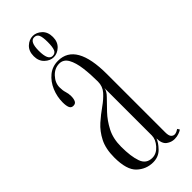

<svg xmlns="http://www.w3.org/2000/svg" viewBox="-223 -697 740 740"><g transform="rotate(-45 147.0 -326.5)"><path d="M122.5 10Q85 10 57.2 -16Q29.5 -42 29.5 -109.5Q29.5 -157 45.8 -188.8Q62 -220.5 86.2 -242Q110.5 -263.5 134.8 -280.5Q159 -297.5 175.5 -316Q192 -334.5 192 -361Q192 -401 187.5 -436.2Q183 -471.5 170.8 -493.5Q158.5 -515.5 135.5 -515.5Q110 -515.5 90.8 -494.8Q71.5 -474 71.5 -449.5Q71.5 -432.5 75.5 -420.2Q79.5 -408 79.5 -394Q79.5 -380 75.2 -370.8Q71 -361.5 59 -361.5Q47.5 -361.5 43.2 -371.8Q39 -382 39 -400Q39 -431.5 51.2 -460.5Q63.5 -489.5 86 -508Q108.5 -526.5 139.5 -526.5Q237 -526.5 237 -356.5V-39Q237 -21 243 -14.2Q249 -7.5 257 -7.5Q263 -7.5 269.2 -10.5Q275.5 -13.5 279 -16L284.5 -7Q279.5 -3 268.5 1Q257.5 5 244.5 5Q227 5 212 -6Q197 -17 196.5 -46.5Q191 -30 171.8 -10Q152.5 10 122.5 10ZM132.5 -4.5Q155.5 -4.5 173.8 -25.2Q192 -46 192 -67V-325.5Q190.5 -311 173.2 -293.8Q156 -276.5 133.8 -253Q111.5 -229.5 94.5 -197Q77.5 -164.5 77.5 -120Q77.5 -66.5 88.8 -35.5Q100 -4.5 132.5 -4.5ZM138.5 -547.5Q119 -547.5 102.5 -563Q86 -578.5 86 -605Q86 -632.5 102.5 -647.8Q119 -663 138.5 -663Q158 -663 174.5 -647.8Q191 -632.5 191 -605Q191 -578.5 174.5 -563Q158 -547.5 138.5 -547.5ZM138.5 -554Q152.5 -554 157.8 -566.2Q163 -578.5 163 -606Q163 -632 157.8 -643.8Q152.5 -655.5 138.5 -655.5Q114.5 -655.5 114.5 -606Q114.5 -554 138.5 -554Z"/></g></svg>

Font: Imbue 100pt ExtraLight
Style: Regular
Weight: 200
Designer: Tyler Finck
Foundry: Etcetera Type Company
Version: Version 1.102; ttfautohint (v1.8.3)